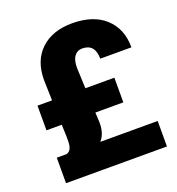

<svg xmlns="http://www.w3.org/2000/svg" viewBox="-131 -827 861 933"><g transform="rotate(-20 300.0 -360.0)"><path d="M303.2 -273.9 305.7 -219.2Q305.7 -163.6 276.9 -131.8H573.7V0H51.8V-131.8H102.1Q129.9 -139.2 131.3 -182.1L131.8 -208L129.4 -273.9H50.3V-401.4H125.5L122.6 -507.3Q122.6 -607.4 182.4 -663.8Q242.2 -720.2 344.2 -720.2Q453.6 -720.2 514.9 -664.1Q576.2 -607.9 576.2 -511.7H415Q415 -588.4 348.6 -588.4Q323.7 -588.4 308.6 -568.6Q293.5 -548.8 293.5 -507.3L297.9 -401.4H447.8V-273.9Z"/></g></svg>

Font: TypoPRO Roboto
Style: Regular
Weight: 900
Designer: Google
Version: Version 2.136; 2016